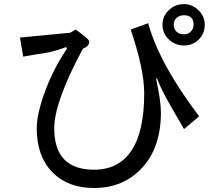

<svg xmlns="http://www.w3.org/2000/svg" viewBox="-20 -856 1040 942"><path d="M777.3 -734.4Q777.3 -777.3 808.6 -806.6Q839.8 -835.9 882.8 -835.9Q921.9 -835.9 953.1 -806.6Q984.4 -777.3 984.4 -734.4Q984.4 -691.4 955.1 -662.1Q925.8 -632.8 882.8 -632.8Q839.8 -632.8 808.6 -662.1Q777.3 -691.4 777.3 -734.4ZM832 -734.4Q832 -714.8 845.7 -701.2Q859.4 -687.5 882.8 -687.5Q902.3 -687.5 916 -701.2Q929.7 -714.8 929.7 -734.4Q929.7 -757.8 918 -769.5Q906.2 -781.2 882.8 -781.2Q859.4 -781.2 845.7 -767.6Q832 -753.9 832 -734.4ZM957 -285.2 882.8 -222.7 824.2 -324.2Q769.5 -418 750 -472.7L746.1 -468.8Q769.5 -359.4 769.5 -304.7Q769.5 -132.8 677.7 -33.2Q585.9 66.4 441.4 66.4Q312.5 66.4 236.3 -11.7Q160.2 -89.8 160.2 -226.6Q160.2 -296.9 201.2 -408.2Q242.2 -519.5 308.6 -617.2L304.7 -625Q234.4 -597.7 160.2 -589.8L93.8 -578.1L78.1 -671.9L324.2 -695.3L351.6 -710.9Q418 -664.1 418 -652.3Q418 -628.9 386.7 -617.2Q246.1 -355.5 246.1 -226.6Q246.1 -125 294.9 -74.2Q343.8 -23.4 441.4 -23.4Q562.5 -23.4 625 -117.2Q687.5 -210.9 687.5 -398.4Q687.5 -515.6 621.1 -710.9L707 -742.2Q761.7 -543 957 -285.2Z"/></svg>

Font: WenQuanYi Micro Hei
Style: Regular
Weight: 400
Foundry: Ascender Corporation
Version: Version 0.2.0-beta